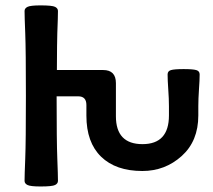

<svg xmlns="http://www.w3.org/2000/svg" viewBox="-20 -674 778 702"><path d="M128.4 7.8Q91.3 7.8 80.6 2.4Q69.8 -2.9 69.8 -12.7Q69.8 -33.2 72.3 -94.7Q74.7 -156.2 74.7 -323.2Q74.7 -490.2 72.3 -551.8Q69.8 -613.3 69.8 -633.8Q69.8 -643.6 80.6 -648.9Q91.3 -654.3 128.4 -654.3Q170.9 -654.3 181.4 -648.9Q191.9 -643.6 191.9 -633.8Q191.9 -613.3 189.5 -551.8Q188.5 -524.4 188 -418H356.9Q403.8 -418 403.8 -370.1V-249Q403.8 -147 501 -147Q597.7 -147 597.7 -252V-285.6Q597.7 -312.5 595.2 -347.2Q592.8 -381.8 592.8 -401.9Q592.8 -414.1 605 -417.7Q617.2 -421.4 651.4 -421.4Q685.5 -421.4 697.8 -417.7Q710 -414.1 710 -401.9Q710 -381.8 707.5 -347.2Q705.1 -312.5 705.1 -285.6V-252Q705.1 -158.2 644.3 -103.5Q583.5 -48.8 500.5 -48.8Q403.3 -48.8 349.6 -101.1Q295.9 -153.3 295.9 -251V-290Q295.9 -321.8 266.1 -321.8H187Q187 -156.2 189.5 -94.7Q191.9 -33.2 191.9 -12.7Q191.9 -2.9 181.4 2.4Q170.9 7.8 128.4 7.8Z"/></svg>

Font: ALMAS
Style: Bold
Weight: 700
Designer: ALMAS Font/ by Husham Jawad Kadhim, derived from the Bainsely font by/ Paul James MIller
Foundry: High-Logic / Made with FontCreator
Version: Version 1.411;September 19, 2021;FontCreator 14.0.0.2814 32-